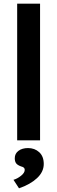

<svg xmlns="http://www.w3.org/2000/svg" viewBox="-20 -760 310 1040"><path d="M73 0V-740H197V0ZM83 260 53 214Q74 208 94 192Q114 176 114 160Q114 153 109.5 148.5Q105 144 93 141Q74 134 67 124Q60 114 60 97Q60 72 80 57Q100 42 132 42Q168 42 192.5 64.5Q217 87 217 128Q217 171 180.5 205Q144 239 83 260Z"/></svg>

Font: Lexend Deca Medium
Style: Regular
Weight: 500
Designer: Bonnie Shaver-Troup, Thomas Jockin
Foundry: Lexend
Version: Version 1.008; ttfautohint (v1.8.4.7-5d5b)